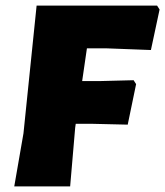

<svg xmlns="http://www.w3.org/2000/svg" viewBox="-20 -667 591 687"><path d="M458 -380 467 -366 437 -221 310 -224H251L249 -210L231 0H31L64 -190L111 -647H542L551 -633L520 -488L362 -494H291L274 -377H341Z"/></svg>

Font: Alegreya Sans SC Black
Style: Italic
Weight: 900
Italic angle: -7°
Designer: Juan Pablo del Peral
Foundry: Huerta Tipografica
Version: Version 2.007